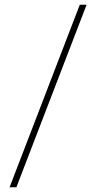

<svg xmlns="http://www.w3.org/2000/svg" viewBox="-20 -731 422 812"><path d="M49.3 61H20.5L317.4 -710.9H346.2Z"/></svg>

Font: Heebo Thin
Style: Regular
Weight: 250
Designer: Oded Ezer
Foundry: Ezer Type House
Version: Version 3.100